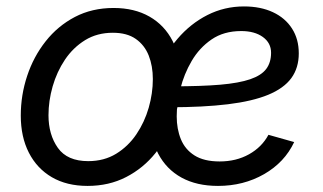

<svg xmlns="http://www.w3.org/2000/svg" viewBox="-20 -578 1026 609"><path d="M257.8 11.7Q191.9 11.7 144.5 -15.9Q97.2 -43.5 71.5 -93.8Q45.9 -144 45.9 -211.4Q45.9 -276.4 66.2 -337.4Q86.4 -398.4 124.8 -447Q163.1 -495.6 217.5 -524.2Q272 -552.7 340.3 -552.7Q406.2 -552.7 454.1 -525.4Q502 -498 527.6 -447.8Q553.2 -397.5 553.2 -329.1Q553.2 -263.2 532.7 -202.1Q512.2 -141.1 473.4 -92.8Q434.6 -44.4 380.1 -16.4Q325.7 11.7 257.8 11.7ZM259.8 -66.9Q310.1 -66.9 348.4 -90.3Q386.7 -113.8 412.6 -152.1Q438.5 -190.4 451.7 -236.3Q464.8 -282.2 464.8 -327.1Q464.8 -368.7 451.7 -401.9Q438.5 -435.1 410.6 -454.6Q382.8 -474.1 337.9 -474.1Q288.1 -474.1 250 -450.7Q211.9 -427.2 186 -388.7Q160.2 -350.1 147 -304Q133.8 -257.8 133.8 -212.4Q133.8 -150.9 163.6 -108.9Q193.4 -66.9 259.8 -66.9ZM671.4 11.7Q604 11.7 555.9 -14.6Q507.8 -41 481.9 -90.3Q456.1 -139.6 456.1 -208.5Q456.1 -280.3 479 -343.5Q502 -406.7 543 -454.8Q584 -502.9 637.9 -530.3Q691.9 -557.6 753.9 -557.6Q806.6 -557.6 845.7 -539.3Q884.8 -521 906.2 -487.5Q927.7 -454.1 927.7 -408.7Q927.7 -362.8 904.1 -330.3Q880.4 -297.9 830.6 -277.3Q780.8 -256.8 702.9 -247.3Q625 -237.8 517.1 -237.8L528.8 -304.2Q618.2 -304.2 678.2 -309.3Q738.3 -314.5 773.7 -326.7Q809.1 -338.9 824.5 -359.4Q839.8 -379.9 839.8 -410.6Q839.8 -441.9 813.7 -460.7Q787.6 -479.5 745.1 -479.5Q689.9 -479.5 651.1 -452.9Q612.3 -426.3 587.9 -384.5Q563.5 -342.8 552 -296.1Q540.5 -249.5 540.5 -209Q540.5 -168.9 553.7 -136.5Q566.9 -104 596.9 -85Q627 -65.9 676.8 -65.9Q729 -65.9 769.8 -88.6Q810.5 -111.3 831.5 -150.4L913.1 -127.4Q882.8 -63 817.6 -25.6Q752.4 11.7 671.4 11.7Z"/></svg>

Font: Inter
Style: Italic
Weight: 400
Italic angle: -9.3988°
Designer: Rasmus Andersson
Foundry: rsms
Version: Version 4.001;git-66647c0bb